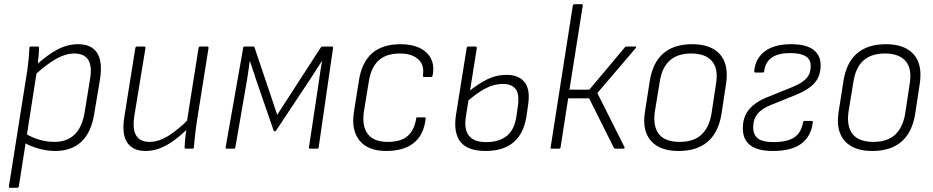

<svg xmlns="http://www.w3.org/2000/svg" viewBox="-20 -703 4413 908"><path d="M241 11Q204 11 163.5 0Q123 -11 92 -30L98 -73Q129 -53 165.5 -42.5Q202 -32 237 -32Q296 -32 332 -66Q368 -100 380 -170L405 -324Q417 -389 397.5 -419.5Q378 -450 332 -450Q291 -450 246 -425Q201 -400 141 -345L146 -391Q203 -443 251 -468.5Q299 -494 349 -494Q413 -494 439.5 -452.5Q466 -411 453 -328L426 -167Q412 -77 365 -33Q318 11 241 11ZM27 185Q21 185 22 179L109 -370Q113 -398 115.5 -425Q118 -452 119 -476Q119 -483 126 -483H158Q165 -483 165 -476Q164 -458 162 -433Q160 -408 157 -388L154 -365L69 179Q67 185 61 185Z M669 11Q608 11 581.5 -29Q555 -69 568 -150L620 -476Q622 -483 628 -483H661Q669 -483 668 -476L615 -153Q606 -92 624 -62Q642 -32 688 -32Q730 -32 776 -60.5Q822 -89 877 -144L871 -98Q837 -64 803.5 -39.5Q770 -15 737 -2Q704 11 669 11ZM859 0Q853 0 853 -6Q854 -29 856.5 -53Q859 -77 863 -100V-122L919 -476Q920 -483 927 -483H960Q967 -483 966 -475L909 -116Q905 -89 902 -60.5Q899 -32 897 -6Q897 0 890 0Z M1053 0Q1046 0 1047 -6L1130 -476Q1130 -483 1137 -483H1178Q1183 -483 1184 -478L1291 -160L1496 -477Q1500 -483 1505 -483H1549Q1556 -483 1555 -476L1487 -6Q1486 0 1480 0H1447Q1440 0 1441 -6L1488 -317Q1491 -342 1495 -366.5Q1499 -391 1503 -414H1502Q1488 -392 1474 -370.5Q1460 -349 1446 -327L1286 -86Q1285 -82 1279 -82Q1278 -82 1276.5 -83Q1275 -84 1274 -86L1189 -332Q1183 -353 1175.5 -373.5Q1168 -394 1162 -414H1161Q1158 -392 1155 -369.5Q1152 -347 1148 -324L1093 -6Q1092 0 1087 0Z M1810 11Q1722 12 1681 -37.5Q1640 -87 1654 -175L1677 -320Q1690 -407 1739 -450.5Q1788 -494 1875 -494Q1928 -494 1965 -476Q2002 -458 2018.5 -425Q2035 -392 2026 -347Q2025 -339 2019 -339H1986Q1979 -339 1980 -347Q1988 -395 1958 -422.5Q1928 -450 1871 -450Q1806 -450 1770 -416.5Q1734 -383 1724 -316L1701 -176Q1691 -106 1719.5 -69Q1748 -32 1814 -32Q1876 -32 1907.5 -59.5Q1939 -87 1948 -141Q1948 -148 1954 -148H1988Q1994 -148 1993 -141Q1984 -65 1937.5 -27.5Q1891 10 1810 11Z M2277 11Q2193 11 2158.5 -31Q2124 -73 2136 -157L2187 -476Q2189 -483 2193 -483H2228Q2235 -483 2235 -476L2183 -150Q2174 -92 2197.5 -61.5Q2221 -31 2279 -31Q2341 -31 2377 -60.5Q2413 -90 2422 -152L2429 -200Q2437 -257 2419 -281.5Q2401 -306 2358 -306Q2314 -306 2271.5 -282.5Q2229 -259 2186 -220L2193 -267Q2237 -304 2281.5 -326.5Q2326 -349 2376 -349Q2434 -349 2461.5 -313.5Q2489 -278 2477 -204L2470 -154Q2457 -71 2408.5 -30Q2360 11 2277 11Z M2984 -483Q2988 -483 2988.5 -480.5Q2989 -478 2986 -475L2805 -263L2933 -8Q2935 -5 2933.5 -2.5Q2932 0 2928 0H2890Q2885 0 2883 -4L2766 -238H2667L2631 -6Q2629 0 2623 0H2588Q2582 0 2584 -6L2689 -677Q2691 -683 2697 -683H2730Q2738 -683 2736 -677L2673 -279H2767L2934 -478Q2937 -483 2943 -483Z M3189 11Q3100 11 3058 -37.5Q3016 -86 3030 -174L3053 -321Q3081 -494 3254 -494Q3342 -494 3384.5 -446.5Q3427 -399 3414 -309L3392 -164Q3378 -77 3327 -33Q3276 11 3189 11ZM3195 -32Q3260 -32 3297 -66Q3334 -100 3345 -167L3366 -306Q3378 -378 3347 -414Q3316 -450 3249 -450Q3184 -450 3147 -416.5Q3110 -383 3100 -316L3077 -176Q3067 -106 3096 -69Q3125 -32 3195 -32Z M3635 11Q3565 11 3529 -15.5Q3493 -42 3493 -96Q3493 -150 3522 -185Q3551 -220 3608 -243L3729 -292Q3773 -310 3793.5 -332.5Q3814 -355 3814 -391Q3814 -422 3790 -437Q3766 -452 3716 -452Q3605 -452 3594 -367Q3594 -360 3587 -360H3553Q3546 -360 3547 -367Q3552 -426 3596.5 -460Q3641 -494 3721 -494Q3792 -494 3826.5 -468Q3861 -442 3861 -395Q3861 -343 3832.5 -311Q3804 -279 3748 -256L3627 -207Q3583 -190 3562.5 -164.5Q3542 -139 3542 -101Q3542 -65 3564.5 -48Q3587 -31 3639 -31Q3701 -31 3735 -52.5Q3769 -74 3778 -125Q3779 -131 3785 -131H3819Q3825 -131 3824 -125Q3816 -58 3769.5 -23.5Q3723 11 3635 11Z M4105 11Q4016 11 3974 -37.5Q3932 -86 3946 -174L3969 -321Q3997 -494 4170 -494Q4258 -494 4300.5 -446.5Q4343 -399 4330 -309L4308 -164Q4294 -77 4243 -33Q4192 11 4105 11ZM4111 -32Q4176 -32 4213 -66Q4250 -100 4261 -167L4282 -306Q4294 -378 4263 -414Q4232 -450 4165 -450Q4100 -450 4063 -416.5Q4026 -383 4016 -316L3993 -176Q3983 -106 4012 -69Q4041 -32 4111 -32Z"/></svg>

Font: Sofia Sans Semi Condensed Light
Style: Italic
Weight: 300
Italic angle: -9°
Version: Version 4.100